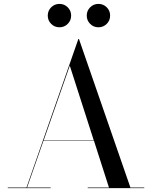

<svg xmlns="http://www.w3.org/2000/svg" viewBox="-20 -965 775 985"><path d="M442.5 -842.5Q425 -860 425 -885Q425 -910 442.5 -927.5Q460 -945 485 -945Q510 -945 527.5 -927.5Q545 -910 545 -885Q545 -860 527.5 -842.5Q510 -825 485 -825Q460 -825 442.5 -842.5ZM242.5 -842.5Q225 -860 225 -885Q225 -910 242.5 -927.5Q260 -945 285 -945Q310 -945 327.5 -927.5Q345 -910 345 -885Q345 -860 327.5 -842.5Q310 -825 285 -825Q260 -825 242.5 -842.5ZM20 -3H116L382 -765H385L649 -3H720V0H430V-3H539L462 -243H203L119 -3H240V0H20ZM338 -628 204 -245H461Z"/></svg>

Font: Bodoni* 72
Style: Regular
Weight: 400
Version: Version 1.003